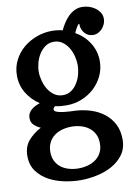

<svg xmlns="http://www.w3.org/2000/svg" viewBox="-116 -701 888 1270"><g transform="rotate(-10 328.0 -65.5)"><path d="M656.2 -527.3Q656.2 -509.8 649.4 -493.2Q642.6 -476.6 630.9 -463.4Q619.1 -450.2 603.5 -441.9Q587.9 -433.6 570.3 -433.6Q534.2 -433.6 512.2 -459Q490.2 -484.4 490.2 -518.6V-522.5Q485.4 -523.4 480 -516.1Q474.6 -508.8 469.2 -499Q463.9 -489.3 459.5 -480Q455.1 -470.7 453.1 -466.8Q511.7 -433.6 546.4 -378.4Q581.1 -323.2 581.1 -255.9Q581.1 -203.1 559.1 -157.2Q537.1 -111.3 500.5 -77.6Q463.9 -43.9 416 -24.9Q368.2 -5.9 316.4 -5.9Q296.9 -5.9 277.3 -7.3Q257.8 -8.8 238.3 -13.7Q224.6 -4.9 224.6 6.8Q224.6 18.6 243.7 24.9Q262.7 31.2 286.6 34.2Q310.5 37.1 333.5 38.1Q356.4 39.1 364.3 39.1Q417 42 466.8 57.6Q516.6 73.2 555.2 103Q593.8 132.8 616.7 176.8Q639.6 220.7 639.6 279.3Q639.6 340.8 608.4 382.8Q577.1 424.8 529.8 450.2Q482.4 475.6 426.3 486.8Q370.1 498 320.3 498Q269.5 498 213.4 486.8Q157.2 475.6 109.9 450.2Q62.5 424.8 31.2 382.8Q0 340.8 0 279.3Q0 217.8 34.2 177.7Q68.4 137.7 120.1 110.4Q94.7 99.6 76.2 82Q57.6 64.5 57.6 35.2Q57.6 17.6 64.9 3.4Q72.3 -10.7 84.5 -21Q96.7 -31.2 111.8 -38.6Q127 -45.9 141.6 -50.8Q88.9 -85 56.6 -138.2Q24.4 -191.4 24.4 -255.9Q24.4 -311.5 47.9 -357.9Q71.3 -404.3 110.4 -437.5Q149.4 -470.7 199.7 -489.3Q250 -507.8 302.7 -507.8Q337.9 -507.8 375 -499Q385.7 -522.5 400.4 -545.4Q415 -568.4 433.6 -586.9Q452.1 -605.5 475.6 -617.2Q499 -628.9 527.3 -628.9Q548.8 -628.9 571.8 -622.1Q594.7 -615.2 613.3 -602.1Q631.8 -588.9 644 -570.3Q656.2 -551.8 656.2 -527.3ZM432.6 -255.9Q432.6 -283.2 424.8 -314.9Q417 -346.7 400.9 -373Q384.8 -399.4 360.4 -417Q335.9 -434.6 302.7 -434.6Q269.5 -434.6 245.1 -417Q220.7 -399.4 204.1 -373Q187.5 -346.7 179.2 -315.4Q170.9 -284.2 170.9 -255.9Q170.9 -227.5 179.2 -195.8Q187.5 -164.1 203.6 -137.7Q219.7 -111.3 244.6 -93.8Q269.5 -76.2 302.7 -76.2Q335.9 -76.2 360.4 -93.8Q384.8 -111.3 400.9 -138.2Q417 -165 424.8 -196.3Q432.6 -227.5 432.6 -255.9ZM487.3 279.3Q487.3 243.2 473.6 216.8Q460 190.4 436.5 172.9Q413.1 155.3 382.8 147Q352.5 138.7 320.3 138.7Q288.1 138.7 257.8 147Q227.5 155.3 204.6 172.9Q181.6 190.4 168 216.8Q154.3 243.2 154.3 279.3Q154.3 315.4 168 341.8Q181.6 368.2 204.6 385.3Q227.5 402.3 257.8 410.6Q288.1 418.9 320.3 418.9Q352.5 418.9 382.8 410.6Q413.1 402.3 436.5 385.3Q460 368.2 473.6 341.8Q487.3 315.4 487.3 279.3Z"/></g></svg>

Font: Fontdiner Swanky
Style: Regular
Weight: 400
Designer: Font Diner, Inc
Foundry: Font Diner, Inc
Version: Version 1.000